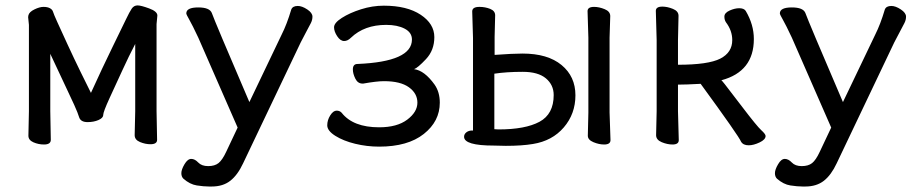

<svg xmlns="http://www.w3.org/2000/svg" viewBox="-20 -513 3352 703"><path d="M141.1 16.1Q121.1 16.1 102.5 8.1Q84 0 84 -16.1L85.9 -106V-421.9L83 -450.2L84 -457Q86.9 -469.2 106 -478.5Q125 -487.8 139.2 -487.8Q153.8 -487.8 162.8 -482.9Q171.9 -478 174.3 -469.5Q176.8 -460.9 189.5 -432.9Q202.1 -404.8 226.6 -351.8Q251 -298.8 274.9 -250Q298.8 -201.2 313 -172.9Q354 -263.2 391.6 -340.1Q429.2 -417 441.7 -443.1Q454.1 -469.2 462.2 -481.2Q470.2 -493.2 483.9 -493.2Q496.1 -493.2 526.1 -482.2Q556.2 -471.2 556.2 -456.1L553.2 -424.8V-106L555.2 -1Q555.2 15.1 530.8 15.1Q512.2 15.1 492.7 7.1Q473.1 -1 473.1 -18.1L475.1 -106V-352.1Q452.1 -308.1 428.5 -256.6Q404.8 -205.1 381.3 -154.1Q357.9 -103 357.9 -92Q357.9 -81.1 340.6 -73.5Q323.2 -65.9 300.8 -65.9Q275.9 -65.9 270 -83L263.2 -102.1Q259.8 -112.8 223.9 -188.5Q188 -264.2 164.1 -315.9V-106L166 -1Q166 16.1 141.1 16.1Z M755.4 169.9H745.1Q726.1 169.9 700.7 166Q675.3 162.1 651.4 141.1Q644 133.8 644 121.1Q644 107.9 655.5 88.4Q667 68.8 680.2 68.8Q693.4 68.8 705.8 82Q718.3 95.2 742.2 95.2Q766.1 95.2 780 84.2Q793.9 73.2 808.1 43L850.1 -45.9L706.1 -375Q684.1 -421.9 673.1 -440.9Q662.1 -460 662.1 -463.9Q662.1 -485.8 706.1 -485.8Q747.1 -485.8 755.4 -465.8Q766.1 -435.1 893.1 -139.2L1011.2 -386.2Q1030.3 -423.8 1046.4 -478Q1051.3 -491.2 1070.3 -491.2Q1085.9 -491.2 1105 -478.5Q1124 -465.8 1124 -452.1Q1124 -439.9 1118.2 -428.5Q1112.3 -417 1101.3 -396.5Q1090.3 -376 1081.1 -357.9L870.1 85Q850.1 127.9 823.2 148.9Q796.4 169.9 755.4 169.9Z M1368.2 23.9Q1323.2 23.9 1280.3 13.4Q1237.3 2.9 1207.8 -15.6Q1178.2 -34.2 1178.2 -54.2Q1178.2 -73.2 1189.2 -90.6Q1200.2 -107.9 1212.4 -107.9Q1224.1 -107.9 1231 -100.1Q1272.9 -46.9 1368.2 -46.9Q1434.1 -46.9 1471.2 -75Q1508.3 -103 1508.3 -137.2Q1508.3 -170.9 1477.3 -193.4Q1446.3 -215.8 1386.2 -215.8Q1359.4 -215.8 1310.1 -207H1307.1Q1290 -207 1281 -225.1Q1272 -243.2 1272 -258.8Q1272 -278.8 1289.1 -278.8Q1488.3 -287.1 1488.3 -368.2Q1488.3 -394 1461.7 -408Q1435.1 -421.9 1394 -421.9Q1314 -421.9 1265.1 -375Q1252.9 -362.8 1240.2 -362.8Q1226.1 -362.8 1214.6 -380.4Q1203.1 -397.9 1203.1 -413.1Q1203.1 -429.2 1231.7 -447.5Q1260.3 -465.8 1301.8 -479Q1343.3 -492.2 1385.3 -492.2Q1470.2 -492.2 1520.3 -459Q1570.3 -425.8 1570.3 -377Q1570.3 -329.1 1539.8 -296.6Q1509.3 -264.2 1496.1 -259.8Q1534.2 -254.9 1571.3 -203.1Q1590.3 -175.8 1590.3 -137.2Q1590.3 -68.8 1531.7 -22.5Q1473.1 23.9 1368.2 23.9Z M1805.2 -39.1Q1903.3 -39.1 1955.3 -67.1Q2007.3 -95.2 2007.3 -165Q2007.3 -202.1 1978.8 -226.1Q1950.2 -250 1894 -250Q1835 -250 1790 -243.2V-40ZM1832 21 1788.1 20Q1679.2 20 1679.2 -12.2Q1679.2 -22 1687.7 -28.6Q1696.3 -35.2 1709 -35.2L1716.3 -34.2Q1711.9 -34.2 1711.9 -28.8V-374L1709 -471.2Q1709 -487.8 1735.4 -487.8Q1756.3 -487.8 1774.7 -480.5Q1793 -473.1 1793 -457L1791 -377.9V-312Q1857.9 -316.9 1893.1 -316.9Q1985.4 -316.9 2036.1 -274.9Q2086.9 -232.9 2086.9 -164.1Q2086.9 -96.2 2044.4 -46.6Q2002 2.9 1931.2 14.2Q1891.1 21 1832 21ZM2191.9 16.1Q2173.3 16.1 2152.8 7.6Q2132.3 -1 2132.3 -16.1L2134.3 -101.1V-375L2131.3 -472.2Q2131.3 -487.8 2155.3 -487.8Q2173.3 -487.8 2193.8 -479.5Q2214.4 -471.2 2214.4 -454.1L2211.9 -375V-101.1L2215.3 0Q2215.3 16.1 2191.9 16.1Z M2721.2 19Q2701.2 19 2693.4 5.9Q2685.5 -14.2 2545.4 -206.1Q2491.2 -203.1 2462.4 -203.1V-106L2465.3 0Q2465.3 16.1 2442.4 16.1Q2423.3 16.1 2402.8 7.6Q2382.3 -1 2382.3 -18.1L2384.3 -106V-366.2L2381.3 -473.1Q2381.3 -488.8 2405.3 -488.8Q2423.3 -488.8 2443.8 -480.5Q2464.4 -472.2 2464.4 -455.1L2462.4 -366.2V-275.9Q2573.2 -275.9 2617.2 -298.3Q2661.1 -320.8 2661.1 -366.2Q2661.1 -400.9 2638.2 -431.2Q2632.3 -439.9 2632.3 -452.1Q2632.3 -465.8 2651.4 -474.4Q2670.4 -482.9 2686.5 -482.9Q2704.1 -482.9 2710.4 -473.1Q2740.2 -422.9 2740.2 -370.1Q2740.2 -251 2621.6 -219.2L2620.1 -220.2Q2621.6 -220.2 2633.5 -205.1Q2645.5 -189.9 2698.5 -120.4Q2751.5 -50.8 2767.3 -36.4Q2783.2 -22 2783.2 -15.1Q2783.2 -2 2761.2 8.5Q2739.3 19 2721.2 19Z M2928.7 169.9H2918.5Q2899.4 169.9 2874 166Q2848.6 162.1 2824.7 141.1Q2817.4 133.8 2817.4 121.1Q2817.4 107.9 2828.9 88.4Q2840.3 68.8 2853.5 68.8Q2866.7 68.8 2879.2 82Q2891.6 95.2 2915.5 95.2Q2939.5 95.2 2953.4 84.2Q2967.3 73.2 2981.4 43L3023.4 -45.9L2879.4 -375Q2857.4 -421.9 2846.4 -440.9Q2835.4 -460 2835.4 -463.9Q2835.4 -485.8 2879.4 -485.8Q2920.4 -485.8 2928.7 -465.8Q2939.5 -435.1 3066.4 -139.2L3184.6 -386.2Q3203.6 -423.8 3219.7 -478Q3224.6 -491.2 3243.7 -491.2Q3259.3 -491.2 3278.3 -478.5Q3297.4 -465.8 3297.4 -452.1Q3297.4 -439.9 3291.5 -428.5Q3285.6 -417 3274.7 -396.5Q3263.7 -376 3254.4 -357.9L3043.5 85Q3023.4 127.9 2996.6 148.9Q2969.7 169.9 2928.7 169.9Z"/></svg>

Font: LXGW WenKai Screen
Style: Regular
Weight: 400
Designer: LXGW / Fontworks Inc.
Foundry: LXGW / Fontworks Inc.
Version: Version 1.510;January 18,2025